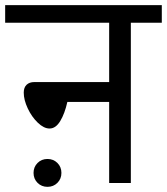

<svg xmlns="http://www.w3.org/2000/svg" viewBox="-40 -709 647 744"><path d="M587 -621H467V0H383V-314H221Q211 -269 193.5 -240Q176 -211 152 -211Q130 -211 106.5 -233.5Q83 -256 67.5 -289Q52 -322 52 -350Q52 -370 63 -380.5Q74 -391 93 -391H383V-621H-20V-689H587ZM90 -39Q90 -62 105.5 -77.5Q121 -93 144 -93Q167 -93 182.5 -77.5Q198 -62 198 -39Q198 -16 182.5 -0.5Q167 15 144 15Q121 15 105.5 -0.5Q90 -16 90 -39Z"/></svg>

Font: Fira GO
Style: Regular
Weight: 400
Designer: Carrois Corporate
Foundry: Carrois Corporate GbR
Version: Version 0.300